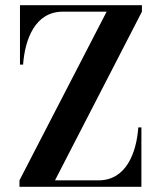

<svg xmlns="http://www.w3.org/2000/svg" viewBox="-20 -720 622 740"><path d="M55 0H525V-229H513C506 -132 467 -25 360 -25H192L527 -675V-700H57V-471H69C76 -568 115 -675 222 -675H391L55 -25Z"/></svg>

Font: Sprat Condensed Medium
Style: Regular
Weight: 500
Width: 3
Designer: Ethan Nakache
Foundry: Collletttivo
Version: Version 2.000;Glyphs 3.2 (3217)